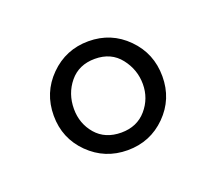

<svg xmlns="http://www.w3.org/2000/svg" viewBox="-52 -690 370 330"><g transform="rotate(-20 133.5 -525.5)"><path d="M133.8 -592.8Q104.5 -592.8 87.6 -572.3Q70.8 -551.8 70.8 -523.9Q70.8 -497.1 87.6 -477.5Q104.5 -458 133.8 -458Q162.6 -458 179.7 -477.8Q196.8 -497.6 196.8 -523.9Q196.8 -550.3 180.2 -571.5Q163.6 -592.8 133.8 -592.8ZM34.2 -524.9Q34.2 -566.9 63.2 -595.9Q92.3 -625 133.8 -625Q175.3 -625 204.1 -595.9Q232.9 -566.9 232.9 -524.9Q232.9 -483.4 204.1 -454.6Q175.3 -425.8 133.8 -425.8Q92.3 -425.8 63.2 -454.6Q34.2 -483.4 34.2 -524.9Z"/></g></svg>

Font: Linux Libertine G
Style: Semibold
Weight: 600
Designer: Philipp H. Poll
Foundry: Philipp H. Poll
Version: Version 5.1.1